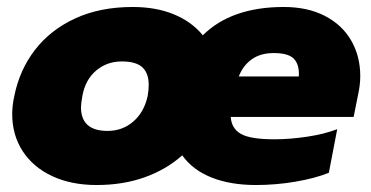

<svg xmlns="http://www.w3.org/2000/svg" viewBox="-20 -515 1064 550"><path d="M1012 -297Q1012 -272 1006 -245L993 -180H641Q643 -147 670 -131.5Q697 -116 766 -116Q811 -116 860.5 -123.5Q910 -131 946 -145L922 -20Q882 -4 826 5.5Q770 15 713 15Q640 15 586 -6.5Q532 -28 502 -70Q456 -29 394 -7Q332 15 257 15Q184 15 129.5 -10.5Q75 -36 45 -82Q15 -128 15 -188Q15 -213 21 -240Q36 -315 80.5 -372.5Q125 -430 196 -462.5Q267 -495 360 -495Q427 -495 478 -474Q529 -453 561 -414Q643 -495 793 -495Q861 -495 910.5 -469.5Q960 -444 986 -399Q1012 -354 1012 -297ZM764 -363Q726 -363 701 -345Q676 -327 664 -296H836Q838 -329 822.5 -346Q807 -363 764 -363ZM406 -272Q406 -305 388 -322Q370 -339 329 -339Q286 -339 255 -312.5Q224 -286 216 -240Q212 -218 212 -208Q212 -140 288 -140Q331 -140 362 -167Q393 -194 403 -240Q406 -257 406 -272Z"/></svg>

Font: Readiness ExtraBold
Style: Italic
Weight: 800
Italic angle: -12°
Designer: Katatrad Team
Foundry: CadsonDemak
Version: Version 1.00;January 16, 2020;FontCreator 12.0.0.2550 64-bit